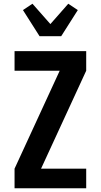

<svg xmlns="http://www.w3.org/2000/svg" viewBox="-20 -1009 540 1029"><path d="M58 0V-105L300 -630H58V-735H442V-630L200 -105H442V0ZM192 -815 103 -955 154 -989 250 -880 346 -989 397 -955 308 -815Z"/></svg>

Font: Iosevka SS18 Extrabold
Style: Regular
Weight: 800
Monospace: yes
Designer: Belleve Invis
Foundry: Belleve Invis
Version: Version 25.1.1; ttfautohint (v1.8.4)